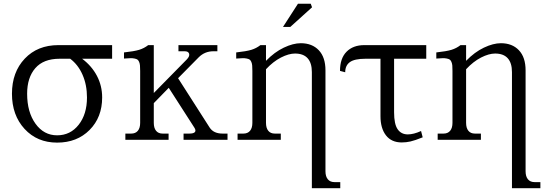

<svg xmlns="http://www.w3.org/2000/svg" viewBox="-20 -747 2908 1026"><path d="M444.8 -226.1Q444.8 -293.5 421.1 -347.4Q397.5 -401.4 355 -433.1H298.8Q212.4 -433.1 168.7 -382.8Q125 -332.5 125 -246.1Q125 -147.9 169.7 -85.9Q214.4 -23.9 285.2 -23.9Q356 -23.9 400.4 -80.3Q444.8 -136.7 444.8 -226.1ZM43.9 -246.1Q43.9 -361.3 112.3 -433.6Q180.7 -505.9 292 -505.9H579.1V-433.1H418.9Q470.2 -394.5 498 -341.6Q525.9 -288.6 525.9 -226.1Q525.9 -120.1 458.7 -52.5Q391.6 15.1 285.2 15.1Q178.7 15.1 111.3 -58.1Q43.9 -131.3 43.9 -246.1Z M801.8 -90.8Q801.8 -63 814 -48.1Q826.2 -33.2 848.6 -33.2H880.9V0H649.9V-33.2H681.6Q704.1 -33.2 716.6 -48.1Q729 -63 729 -90.8V-368.2Q729 -386.2 728 -397Q727.1 -407.7 723.4 -416.3Q719.7 -424.8 714.6 -428.5Q709.5 -432.1 698.5 -434.3Q687.5 -436.5 675.5 -436Q663.6 -435.5 642.6 -434.1V-466.8Q696.8 -472.7 723.4 -480.7Q750 -488.8 772 -505.9H801.8V-250L978 -429.2Q994.6 -446.3 990.7 -459.7Q986.8 -473.1 966.8 -473.1H933.6V-505.9H1141.6V-473.1H1120.6Q1074.2 -473.1 1042 -440.9L931.6 -329.1L1100.6 -64.9Q1121.6 -33.2 1168.9 -33.2H1195.8V0H960.9V-33.2H992.7Q1015.1 -33.2 1021.7 -41.5Q1028.3 -49.8 1018.6 -64.9L881.8 -277.8L801.8 -195.8Z M1401.4 -90.8Q1401.4 -63 1413.6 -48.1Q1425.8 -33.2 1448.2 -33.2H1480.5V0H1249.5V-33.2H1281.2Q1303.7 -33.2 1316.2 -48.1Q1328.6 -63 1328.6 -90.8V-368.2Q1328.6 -386.2 1327.6 -397Q1326.7 -407.7 1323 -416.3Q1319.3 -424.8 1314.2 -428.5Q1309.1 -432.1 1298.1 -434.3Q1287.1 -436.5 1275.1 -436Q1263.2 -435.5 1242.2 -434.1V-466.8Q1296.4 -472.7 1323 -480.7Q1349.6 -488.8 1371.6 -505.9H1401.4V-421.9Q1446.8 -468.8 1496.6 -492.4Q1546.4 -516.1 1587.4 -516.1Q1647.9 -516.1 1683.6 -478.5Q1719.2 -440.9 1719.2 -371.1V168Q1719.2 195.8 1731.7 210.9Q1744.1 226.1 1766.6 226.1H1798.3V258.8H1646.5V-361.8Q1646.5 -410.6 1623.8 -435.8Q1601.1 -460.9 1556.6 -460.9Q1522.9 -460.9 1481.2 -439.5Q1439.5 -418 1401.4 -377ZM1492.2 -603 1572.3 -727.1H1640.6L1647.5 -708L1531.2 -603Z M2085.9 -147Q2085.9 -83.5 2105 -56.2Q2124 -28.8 2159.2 -28.8Q2190.4 -28.8 2230 -46.9L2238.8 -13.2Q2196.3 3.9 2173.3 9Q2150.4 14.2 2127 14.2Q2071.8 14.2 2042.5 -23.7Q2013.2 -61.5 2013.2 -126V-433.1H1933.1Q1874.5 -433.1 1849.6 -415Q1824.7 -397 1824.7 -360.8L1796.9 -368.2Q1796.9 -435.1 1831.8 -470.5Q1866.7 -505.9 1926.8 -505.9H2257.8V-433.1H2085.9Z M2470.7 -90.8Q2470.7 -63 2482.9 -48.1Q2495.1 -33.2 2517.6 -33.2H2549.8V0H2318.8V-33.2H2350.6Q2373 -33.2 2385.5 -48.1Q2397.9 -63 2397.9 -90.8V-368.2Q2397.9 -386.2 2397 -397Q2396 -407.7 2392.3 -416.3Q2388.7 -424.8 2383.5 -428.5Q2378.4 -432.1 2367.4 -434.3Q2356.4 -436.5 2344.5 -436Q2332.5 -435.5 2311.5 -434.1V-466.8Q2365.7 -472.7 2392.3 -480.7Q2418.9 -488.8 2440.9 -505.9H2470.7V-421.9Q2516.1 -468.8 2565.9 -492.4Q2615.7 -516.1 2656.7 -516.1Q2717.3 -516.1 2752.9 -478.5Q2788.6 -440.9 2788.6 -371.1V168Q2788.6 195.8 2801 210.9Q2813.5 226.1 2835.9 226.1H2867.7V258.8H2715.8V-361.8Q2715.8 -410.6 2693.1 -435.8Q2670.4 -460.9 2626 -460.9Q2592.3 -460.9 2550.5 -439.5Q2508.8 -418 2470.7 -377Z"/></svg>

Font: LT Superior Serif
Style: Regular
Weight: 400
Designer: Daniel Lyons
Foundry: LyonsType
Version: Version 2.120;FEAKit 1.0